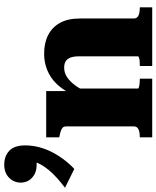

<svg xmlns="http://www.w3.org/2000/svg" viewBox="-146 -822 756 929"><g transform="rotate(-90 232.5 -358.0)"><path d="M32 0V-60H33Q48 -60 59.5 -62.5Q71 -65 78 -71.5Q85 -78 85 -90V-415Q85 -426 80.5 -431.5Q76 -437 66 -441Q56 -445 40 -448L32 -450V-513H256V-402H268V-69Q268 -66 275.5 -64Q283 -62 293.5 -61Q304 -60 313 -60H316V0ZM661 0H377V-60H378Q387 -60 398 -60.5Q409 -61 416.5 -63.5Q424 -66 424 -69V-353Q424 -378 418.5 -394Q413 -410 401 -418Q389 -426 369 -426Q345 -426 324 -412.5Q303 -399 284 -373.5Q265 -348 248 -309L246 -399Q266 -438 293.5 -465.5Q321 -493 357.5 -508Q394 -523 437 -523Q489 -523 527 -503.5Q565 -484 586 -446Q607 -408 607 -350V-90Q607 -78 614 -71.5Q621 -65 632.5 -62.5Q644 -60 659 -60H661ZM-121 -377 -212 -422Q-187 -441 -164.5 -461Q-142 -481 -124.5 -502.5Q-107 -524 -96 -546Q-85 -568 -83 -590L-63 -570Q-70 -564 -79 -561.5Q-88 -559 -100 -559Q-138 -559 -162.5 -580.5Q-187 -602 -187 -636Q-187 -669 -163.5 -692.5Q-140 -716 -100 -716Q-59 -716 -33 -691.5Q-7 -667 -7 -615Q-7 -582 -15 -550Q-23 -518 -38 -488Q-53 -458 -74 -429.5Q-95 -401 -121 -377Z"/></g></svg>

Font: Roboto Serif 36pt
Style: Bold
Weight: 700
Version: Version 1.008